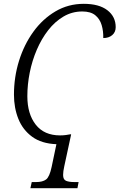

<svg xmlns="http://www.w3.org/2000/svg" viewBox="-20 -744 625 1004"><path d="M139 240 146 208H169Q203 208 221 194.5Q239 181 250 129L275 10Q197 7 148 -29Q99 -65 76 -122.5Q53 -180 53 -249Q53 -341 79.5 -426Q106 -511 154.5 -578Q203 -645 270 -684.5Q337 -724 418 -724Q498 -724 541.5 -690.5Q585 -657 585 -602Q585 -576 567 -560.5Q549 -545 520 -545Q521 -581 511.5 -613Q502 -645 478 -664.5Q454 -684 410 -684Q357 -684 312 -657.5Q267 -631 232 -586Q197 -541 172.5 -484Q148 -427 135.5 -364.5Q123 -302 123 -241Q123 -148 167 -92Q211 -36 294 -36Q311 -36 325 -38Q339 -40 349 -42L352 -41L316 126Q313 140 311.5 150.5Q310 161 310 171Q310 195 325.5 201.5Q341 208 368 208H391L385 240Z"/></svg>

Font: Noto Serif SemiCondensed Light
Style: Italic
Weight: 300
Width: 4
Italic angle: -12°
Designer: Monotype Design Team
Foundry: Monotype Imaging Inc.
Version: Version 2.013; ttfautohint (v1.8.4.7-5d5b)